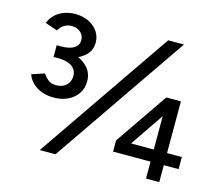

<svg xmlns="http://www.w3.org/2000/svg" viewBox="-101 -836 1102 965"><g transform="rotate(15 450.5 -353.5)"><path d="M181 -273Q126 -273 89.5 -297Q53 -321 41 -357L107 -379Q118 -362 133.5 -349Q149 -336 176 -336Q209 -336 228.5 -355Q248 -374 248 -403Q248 -423 237.5 -438Q227 -453 205 -461.5Q183 -470 149 -470H127V-521H146Q195 -521 235 -506Q275 -491 298.5 -463Q322 -435 322 -395Q322 -357 302.5 -329.5Q283 -302 251 -287.5Q219 -273 181 -273ZM127 -481V-531H149Q193 -531 216.5 -545.5Q240 -560 240 -588Q240 -611 222.5 -627.5Q205 -644 175 -644Q156 -644 138.5 -634.5Q121 -625 109 -603L45 -625Q55 -651 74.5 -669.5Q94 -688 121 -697.5Q148 -707 178 -707Q217 -707 247 -692.5Q277 -678 295 -652.5Q313 -627 313 -594Q313 -557 290 -532Q267 -507 228.5 -494Q190 -481 146 -481ZM181 0 662 -700H744L263 0ZM592 -116 539 -146 727 -420 771 -379ZM539 -88V-146L582 -151H880V-88ZM734 0V-379L727 -420H803V0Z"/></g></svg>

Font: Figtree Light
Style: Regular
Weight: 400
Version: Version 2.002